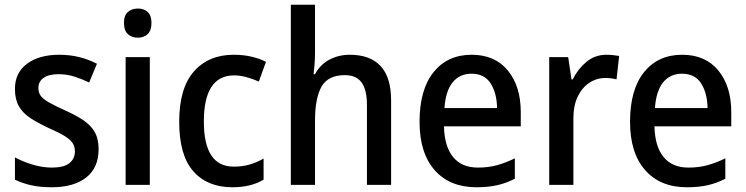

<svg xmlns="http://www.w3.org/2000/svg" viewBox="-20 -780 3149 810"><path d="M396 -151Q396 -72 343.5 -31Q291 10 198 10Q149 10 111.5 1.5Q74 -7 43 -22V-116Q74 -99 116 -86Q158 -73 199 -73Q249 -73 272.5 -91.5Q296 -110 296 -142Q296 -161 287 -175.5Q278 -190 254.5 -205Q231 -220 185 -240Q140 -261 108 -282Q76 -303 59.5 -332Q43 -361 43 -405Q43 -473 94 -511Q145 -549 230 -549Q274 -549 313 -539.5Q352 -530 389 -511L356 -432Q325 -447 293.5 -457Q262 -467 227 -467Q186 -467 164 -451.5Q142 -436 142 -409Q142 -389 152 -375.5Q162 -362 186.5 -348Q211 -334 255 -314Q298 -295 330 -274Q362 -253 379 -224Q396 -195 396 -151Z M562 -744Q587 -744 603 -729.5Q619 -715 619 -683Q619 -651 603 -636Q587 -621 562 -621Q536 -621 519.5 -636Q503 -651 503 -683Q503 -715 519.5 -729.5Q536 -744 562 -744ZM612 -539V0H510V-539Z M960 10Q855 10 795.5 -57.5Q736 -125 736 -266Q736 -408 798 -478.5Q860 -549 966 -549Q1008 -549 1043 -540.5Q1078 -532 1102 -519L1072 -436Q1047 -447 1020 -454.5Q993 -462 968 -462Q840 -462 840 -267Q840 -77 966 -77Q1003 -77 1033.5 -86Q1064 -95 1092 -111V-22Q1039 10 960 10Z M1309 -557Q1309 -533 1307 -508.5Q1305 -484 1303 -467H1309Q1331 -508 1370 -528.5Q1409 -549 1456 -549Q1541 -549 1585.5 -501.5Q1630 -454 1630 -356V0H1528V-338Q1528 -401 1505.5 -432Q1483 -463 1435 -463Q1364 -463 1336.5 -414.5Q1309 -366 1309 -272V0H1207V-760H1309Z M1970 -549Q2068 -549 2122.5 -482.5Q2177 -416 2177 -307V-247H1853Q1855 -162 1891.5 -117.5Q1928 -73 1996 -73Q2040 -73 2076.5 -83Q2113 -93 2152 -112V-26Q2115 -7 2077 1.5Q2039 10 1990 10Q1877 10 1813.5 -62.5Q1750 -135 1750 -266Q1750 -402 1809 -475.5Q1868 -549 1970 -549ZM1969 -469Q1919 -469 1889.5 -432.5Q1860 -396 1855 -324H2077Q2076 -387 2050 -428Q2024 -469 1969 -469Z M2539 -549Q2552 -549 2566 -547.5Q2580 -546 2592 -544L2581 -445Q2571 -448 2558 -449.5Q2545 -451 2534 -451Q2497 -451 2466 -430.5Q2435 -410 2417 -372Q2399 -334 2399 -282V0H2297V-539H2377L2391 -445H2396Q2418 -489 2454 -519Q2490 -549 2539 -549Z M2858 -549Q2956 -549 3010.5 -482.5Q3065 -416 3065 -307V-247H2741Q2743 -162 2779.5 -117.5Q2816 -73 2884 -73Q2928 -73 2964.5 -83Q3001 -93 3040 -112V-26Q3003 -7 2965 1.5Q2927 10 2878 10Q2765 10 2701.5 -62.5Q2638 -135 2638 -266Q2638 -402 2697 -475.5Q2756 -549 2858 -549ZM2857 -469Q2807 -469 2777.5 -432.5Q2748 -396 2743 -324H2965Q2964 -387 2938 -428Q2912 -469 2857 -469Z"/></svg>

Font: Noto Sans Telugu SemiCondensed Medium
Style: Regular
Weight: 500
Width: 4
Designer: Jelle Bosma - Monotype Design Team
Foundry: Monotype Imaging Inc.
Version: Version 2.005; ttfautohint (v1.8.4.7-5d5b)